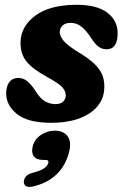

<svg xmlns="http://www.w3.org/2000/svg" viewBox="-20 -488 500 781"><path d="M206.5 -64.5Q226.5 -64.5 237 -75Q247.5 -85.5 247.5 -101Q247 -118 232.8 -133.8Q218.5 -149.5 170.5 -175.5Q112 -207.5 87.5 -238.2Q63 -269 63.5 -316Q64.5 -380.5 123.8 -424.5Q183 -468.5 292 -468.5Q374.5 -468.5 416.5 -436.5Q458.5 -404.5 458.5 -353Q458.5 -287.5 413.5 -287.5Q395.5 -287.5 381.2 -297.8Q367 -308 349.5 -335Q331.5 -363 312 -379Q292.5 -395 267 -395Q246 -395 234.5 -384.2Q223 -373.5 223 -356Q223.5 -340.5 238.8 -322Q254 -303.5 297.5 -276.5Q343 -249.5 366.5 -225.8Q390 -202 398 -178Q406 -154 404 -126Q401 -64.5 343.2 -26.5Q285.5 11.5 187.5 11.5Q94 11.5 49.5 -23.8Q5 -59 5 -109Q5.5 -138.5 18.5 -154.8Q31.5 -171 53.5 -171Q75 -171 91.2 -157.5Q107.5 -144 123 -120Q142.5 -88 162.5 -76.2Q182.5 -64.5 206.5 -64.5ZM155 162.5Q127.5 162.5 117 147Q106.5 131.5 113.5 105.5Q121 77.5 147 60.5Q173 43.5 203 43.5Q238 43.5 255 66.2Q272 89 260.5 133Q246 186.5 209.8 221.5Q173.5 256.5 114.5 270.5Q94 275 85 268.5Q76 262 77 249.5Q78 238.5 86 229.2Q94 220 111 215.5Q147 206 160.2 196Q173.5 186 176.5 175Q180 162.5 164.5 162.5Z"/></svg>

Font: Fraunces 72pt SuperSoft
Style: Bold Italic
Weight: 700
Italic angle: -16°
Version: Version 1.000;[0bf87f6ff]